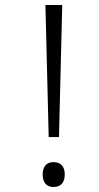

<svg xmlns="http://www.w3.org/2000/svg" viewBox="-20 -734 393 765"><path d="M174 -188H215L228 -714H161ZM150 -39C150 -6 166 11 193 11C222 11 238 -6 238 -39C238 -71 222 -88 193 -88C166 -88 150 -71 150 -39Z"/></svg>

Font: Noto Sans Gurmukhi Light
Style: Regular
Weight: 300
Designer: Jelle Bosma - Monotype Design Team
Foundry: Monotype Imaging Inc.
Version: Version 2.004